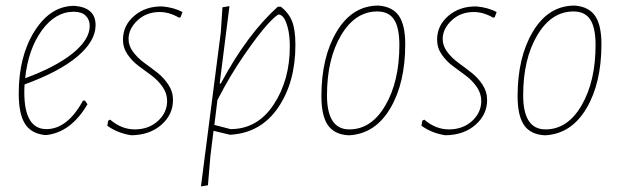

<svg xmlns="http://www.w3.org/2000/svg" viewBox="-20 -478 2220 687"><path d="M293 -105Q235 -6 148 5H139Q90 -1 68.5 -36.5Q47 -72 47 -143Q47 -276 103 -365.5Q159 -455 242 -457H247Q322 -451 322 -388Q322 -331 257 -276Q192 -221 68 -176Q67 -167 67 -148Q67 -16 146 -16Q221 -16 277 -118H284ZM244 -436Q178 -436 129.5 -369Q81 -302 70 -198Q181 -239 241 -288Q301 -337 301 -385Q301 -408 286.5 -422Q272 -436 244 -436Z M561 -455Q603 -451 633 -435L626 -416L620 -415Q586 -435 551 -435Q504 -435 472 -405Q440 -375 440 -338Q440 -314 456.5 -292Q473 -270 496.5 -253Q520 -236 543 -218Q566 -200 582.5 -175Q599 -150 599 -120Q599 -68 557.5 -31.5Q516 5 450 6Q402 -1 364 -28L367 -46L374 -50Q415 -15 462 -15Q512 -15 545 -45Q578 -75 578 -117Q578 -144 561.5 -167.5Q545 -191 522 -208Q499 -225 476 -242Q453 -259 436.5 -283Q420 -307 420 -336Q420 -387 460.5 -421.5Q501 -456 561 -455Z M801 -456 766 -179H770Q864 -355 974 -454H985Q1013 -432 1025 -402Q1037 -372 1037 -317Q1037 -184 975.5 -93.5Q914 -3 806 4H802L744 -10L733 79L724 185L699 189L770 -362L776 -452ZM978 -426Q970 -426 938.5 -392Q907 -358 855 -283Q803 -208 758 -120L747 -31L805 -16Q901 -16 959 -103.5Q1017 -191 1017 -312Q1017 -352 1009.5 -379.5Q1002 -407 993.5 -416.5Q985 -426 978 -426Z M1330 -458H1335Q1385 -454 1407.5 -421Q1430 -388 1430 -320Q1430 -181 1376.5 -90.5Q1323 0 1231 6H1226Q1176 3 1153 -30.5Q1130 -64 1130 -134Q1130 -273 1184.5 -364.5Q1239 -456 1330 -458ZM1330 -437Q1251 -437 1200.5 -352Q1150 -267 1150 -137Q1150 -15 1230 -15Q1309 -15 1359 -101Q1409 -187 1409 -317Q1409 -379 1390 -408Q1371 -437 1330 -437Z M1685 -455Q1727 -451 1757 -435L1750 -416L1744 -415Q1710 -435 1675 -435Q1628 -435 1596 -405Q1564 -375 1564 -338Q1564 -314 1580.5 -292Q1597 -270 1620.5 -253Q1644 -236 1667 -218Q1690 -200 1706.5 -175Q1723 -150 1723 -120Q1723 -68 1681.5 -31.5Q1640 5 1574 6Q1526 -1 1488 -28L1491 -46L1498 -50Q1539 -15 1586 -15Q1636 -15 1669 -45Q1702 -75 1702 -117Q1702 -144 1685.5 -167.5Q1669 -191 1646 -208Q1623 -225 1600 -242Q1577 -259 1560.5 -283Q1544 -307 1544 -336Q1544 -387 1584.5 -421.5Q1625 -456 1685 -455Z M2032 -458H2037Q2087 -454 2109.5 -421Q2132 -388 2132 -320Q2132 -181 2078.5 -90.5Q2025 0 1933 6H1928Q1878 3 1855 -30.5Q1832 -64 1832 -134Q1832 -273 1886.5 -364.5Q1941 -456 2032 -458ZM2032 -437Q1953 -437 1902.5 -352Q1852 -267 1852 -137Q1852 -15 1932 -15Q2011 -15 2061 -101Q2111 -187 2111 -317Q2111 -379 2092 -408Q2073 -437 2032 -437Z"/></svg>

Font: Alegreya Sans SC Thin
Style: Italic
Weight: 100
Italic angle: -7°
Designer: Juan Pablo del Peral
Foundry: Huerta Tipografica
Version: Version 2.007